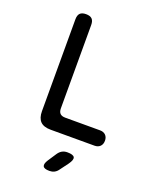

<svg xmlns="http://www.w3.org/2000/svg" viewBox="-175 -839 950 1177"><g transform="rotate(20 300.0 -250.0)"><path d="M216 0Q170 0 148.5 -22Q127 -44 127 -89V-688Q127 -715 139.5 -727.5Q152 -740 178 -740Q205 -740 217.5 -727.5Q230 -715 230 -688V-145Q230 -122 241 -111Q252 -100 275 -100H502Q525 -100 538.5 -86.5Q552 -73 552 -50Q552 -27 538.5 -13.5Q525 0 502 0ZM264 183 301 127Q312 111 326.5 103Q341 95 360 95Q399 95 406.5 110Q414 125 391 157L350 212Q340 226 326 233Q312 240 295 240Q260 240 253 225.5Q246 211 264 183Z"/></g></svg>

Font: Maple Mono Normal NL Medium
Style: Regular
Weight: 500
Monospace: yes
Designer: subframe7536
Version: Version 7.000